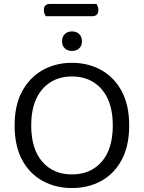

<svg xmlns="http://www.w3.org/2000/svg" viewBox="-20 -939 729 972"><path d="M448 -857H212Q208 -863 205 -871Q202 -879 202 -888Q202 -905 210.5 -912Q219 -919 232 -919H469Q472 -914 475 -905.5Q478 -897 478 -889Q478 -873 470 -865Q462 -857 448 -857ZM634 -304Q634 -200 596 -129.5Q558 -59 492.5 -23Q427 13 344 13Q262 13 196 -23Q130 -59 92 -129.5Q54 -200 54 -304Q54 -408 93 -478.5Q132 -549 197.5 -585Q263 -621 344 -621Q426 -621 491.5 -585Q557 -549 595.5 -478.5Q634 -408 634 -304ZM551 -304Q551 -423 494.5 -487.5Q438 -552 344 -552Q251 -552 194.5 -487.5Q138 -423 138 -304Q138 -185 194 -120.5Q250 -56 344 -56Q439 -56 495 -120.5Q551 -185 551 -304ZM395 -730Q395 -708 381 -694.5Q367 -681 344 -681Q322 -681 308 -694.5Q294 -708 294 -730Q294 -753 308 -766.5Q322 -780 344 -780Q367 -780 381 -766.5Q395 -753 395 -730Z"/></svg>

Font: Baloo Paaji 2
Style: Regular
Weight: 400
Designer: Shuchita Grover, Noopur Datye and Ek Type
Foundry: Ek Type
Version: Version 1.700